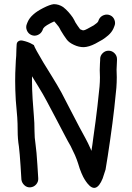

<svg xmlns="http://www.w3.org/2000/svg" viewBox="-20 -864 635 924"><path d="M239 -844C226.3 -842.7 209 -836.3 187 -825C166.3 -814.3 150.7 -804 140 -794C127.3 -782.7 118.3 -770.7 113 -758L109 -748C105 -738 105.2 -727.8 109.5 -717.5C113.8 -707.2 121 -699.8 131 -695.5C141 -691.2 151.2 -691.2 161.5 -695.5C171.8 -699.8 179.3 -707 184 -717L188 -727C189.3 -729 191.7 -731.7 195 -735C200.3 -739.7 210 -745.7 224 -753C230 -756.3 235.7 -759 241 -761C243.7 -758.3 246.3 -755.3 249 -752C253.7 -746.7 258 -741.3 262 -736C266 -730 269.3 -724 272 -718C276 -710.7 281 -702.7 287 -694C292.3 -686 297 -679.3 301 -674C308.3 -664 320 -655.3 336 -648C351.3 -640.7 367 -637 383 -637C399.7 -637.7 418.3 -643.3 439 -654C453.7 -662 465 -668.3 473 -673C482.3 -679 491.7 -686 501 -694C512.3 -704 520.7 -715 526 -727L530 -737C534.7 -747 535 -757.3 531 -768C527 -778.7 520 -786.2 510 -790.5C500 -794.8 489.7 -795 479 -791C468.3 -787 460.7 -780 456 -770L452 -760L447 -754C441 -749.3 435.7 -745.3 431 -742C424.3 -738 414 -732.3 400 -725C391.3 -720.3 385.2 -718 381.5 -718C377.8 -718 374.3 -719 371 -721C368.3 -721.7 366.3 -722.7 365 -724C361.7 -728.7 357.8 -734 353.5 -740C349.2 -746 345.7 -751.3 343 -756C339.7 -763.3 335.3 -771.3 330 -780C324 -788.7 317.2 -797.3 309.5 -806C301.8 -814.7 293.3 -822.7 284 -830C270 -839.3 255 -844 239 -844ZM126.5 37.5C137.5 36.5 146.7 31.8 154 23.5C161.3 15.2 164.7 5.3 164 -6L160 -70C157.3 -114 154.3 -147.3 151 -170C147.7 -190.7 146 -212.3 146 -235C146 -261 145 -284.7 143 -306C141 -326.7 139 -353.7 137 -387C135 -419 134 -448 134 -474V-497C142.7 -483.7 152.3 -468 163 -450C180.3 -422 194 -398.3 204 -379C214.7 -359.7 229.2 -332.3 247.5 -297C265.8 -261.7 280.3 -234 291 -214C301.7 -193.3 311.3 -175.7 320 -161C327.3 -146.3 334.3 -131.7 341 -117C347 -103 352 -89.7 356 -77C360.7 -60.3 366 -45 372 -31C378 -17 383 -7 387 -1C391 5.7 395.7 12.3 401 19C429 53.7 453.3 45.7 474 -5L488 -48C494.7 -86.7 502 -134 510 -190C518 -245.3 524.7 -296.7 530 -344C535.3 -392 538.7 -424.3 540 -441C541.3 -458.3 542 -475.3 542 -492C542 -507.3 541.7 -519.7 541 -529C541 -537 541.3 -544.3 542 -551C542.7 -561 543 -568.7 543 -574V-580C543 -590.7 539 -600 531 -608C523 -616 513.5 -620 502.5 -620C491.5 -620 482 -616 474 -608C466 -600 462 -590.7 462 -580V-574C462 -570.7 461.7 -565.3 461 -558C460.3 -548 460 -537.7 460 -527C460.7 -518.3 461 -506.3 461 -491C461 -477 460.3 -462.3 459 -447C457.7 -431 454.3 -399.8 449 -353.5C443.7 -307.2 437 -256.3 429 -201C426.3 -178.3 423.3 -157.3 420 -138C418.7 -142 417 -146 415 -150C407.7 -166.7 399.7 -183 391 -199C382.3 -214.3 372.8 -231.8 362.5 -251.5C352.2 -271.2 337.8 -298.7 319.5 -334C301.2 -369.3 286.7 -397.3 276 -418C264.7 -438.7 250 -463.7 232 -493C214 -521.7 199.5 -545.2 188.5 -563.5C177.5 -581.8 167 -600 157 -618C149 -632.7 144.3 -642.3 143 -647L134 -652C128.7 -655.3 121.8 -658.5 113.5 -661.5C105.2 -664.5 97 -666.8 89 -668.5C81 -670.2 74.2 -669.2 68.5 -665.5C62.8 -661.8 60 -655.7 60 -647C60 -643 59.7 -636.7 59 -628C59 -618.7 58.7 -607.7 58 -595C56.7 -582.3 55.7 -566 55 -546C53.7 -525.3 53 -501.3 53 -474C53 -446.7 54 -415.7 56 -381C58.7 -347 61 -319.7 63 -299C64.3 -279.7 65 -258.3 65 -235C65 -208.3 67 -183 71 -159C73.7 -137.7 76.3 -106.3 79 -65L83 0C84.3 10.7 89.2 19.8 97.5 27.5C105.8 35.2 115.5 38.5 126.5 37.5Z"/></svg>

Font: Ruji's Handwriting Font v.2.0
Style: Medium
Weight: 500
Version: Version 2.0